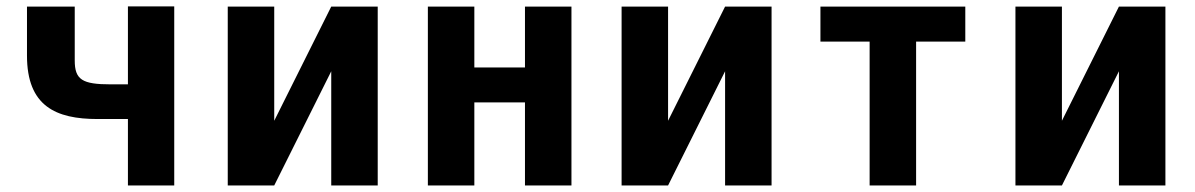

<svg xmlns="http://www.w3.org/2000/svg" viewBox="-20 -567 3652 587"><path d="M371.1 0H512.7V-547.4H371.1V-309.1H318.8C231.4 -309.1 208.5 -323.2 208.5 -382.3V-546.9H62.5V-397C62.5 -242.2 150.9 -203.1 278.3 -203.1H371.1Z M676.3 0H818.4L992.7 -349.1V0H1134.8V-546.9H992.7L818.4 -197.8V-546.9H676.3Z M1288.1 0H1430.2V-253.9H1585V0H1727.1V-546.9H1585V-360.8H1430.2V-546.9H1288.1Z M1880.4 0H2022.5L2196.8 -349.1V0H2338.9V-546.9H2196.8L2022.5 -197.8V-546.9H1880.4Z M2638.7 0H2780.8V-439.9H2931.2V-546.9H2488.3V-439.9H2638.7Z M3084.5 0H3226.6L3400.9 -349.1V0H3543V-546.9H3400.9L3226.6 -197.8V-546.9H3084.5Z"/></svg>

Font: Hack
Style: Bold
Weight: 700
Monospace: yes
Designer: Christopher Simpkins
Foundry: Christopher Simpkins
Version: Version 2.010